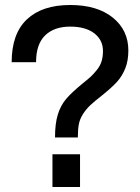

<svg xmlns="http://www.w3.org/2000/svg" viewBox="-20 -752 563 772"><path d="M201.2 -199.2Q201.2 -254.9 212.4 -291.3Q223.6 -327.6 245.6 -353.8Q267.6 -379.9 313 -417Q334.5 -434.1 345.5 -444.3Q356.4 -454.6 369.6 -470.9Q382.8 -487.3 388.4 -505.6Q394 -523.9 394 -546.9Q394 -591.3 358.9 -618.2Q323.7 -645 262.2 -645Q197.8 -645 161.4 -609.6Q125 -574.2 125 -502H26.9Q26.9 -616.2 88.1 -674.1Q149.4 -731.9 262.2 -731.9Q370.6 -731.9 433.3 -681.4Q496.1 -630.9 496.1 -548.8Q496.1 -508.3 483.9 -477.5Q471.7 -446.8 451.2 -423.8Q430.7 -400.9 391.1 -369.1Q358.9 -343.8 343 -328.9Q327.1 -314 314.2 -294.2Q301.3 -274.4 297.1 -253.2Q293 -231.9 293 -199.2ZM190.9 0V-131.8H301.8V0Z"/></svg>

Font: Aspekta 450
Style: Regular
Weight: 450
Designer: Ivo Dolenc
Version: Version 2.000